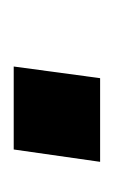

<svg xmlns="http://www.w3.org/2000/svg" viewBox="37 -203 166 280"><g transform="rotate(-90 120.0 -63.0)"><path d="M42 -126H163L146 0H24Z"/></g></svg>

Font: Hanken Grotesk SemiBold
Style: Italic
Weight: 600
Italic angle: -8°
Designer: Alfredo Marco Pradil
Foundry: Hanken Design Co.
Version: Version 3.014